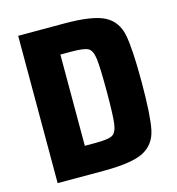

<svg xmlns="http://www.w3.org/2000/svg" viewBox="-103 -777 797 866"><g transform="rotate(-15 295.0 -344.0)"><path d="M60 -688H276Q407 -688 462 -659.5Q517 -631 530.5 -565.5Q544 -500 544 -344Q544 -188 530.5 -122.5Q517 -57 462 -28.5Q407 0 276 0H60ZM381 -344Q381 -457 375.5 -497Q370 -537 350.5 -547Q331 -557 274 -557H222V-131H274Q331 -131 350.5 -141.5Q370 -152 375.5 -191.5Q381 -231 381 -344Z"/></g></svg>

Font: Saira Semi Condensed
Style: Bold
Weight: 700
Width: 4
Designer: Hector Gatti with collaboration of the Omnibus-Type team
Foundry: Omnibus-Type
Version: Version 1.001; ttfautohint (v1.8)